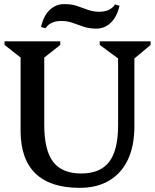

<svg xmlns="http://www.w3.org/2000/svg" viewBox="-20 -889 748 925"><path d="M549 -607.4 460.5 -672.6V-690H705.6V-672.6L627.5 -607.4V-281.3Q627.5 -187 596.5 -120.7Q565.4 -54.3 506.3 -19.1Q447.2 16 364 16Q222.7 16 150.9 -53.2Q79.2 -122.5 79.2 -259.1V-611.8L2 -672.6V-690H270.4V-672.6L193.2 -611.8V-287Q193.2 -165.6 236 -109.4Q278.9 -53.2 371.1 -53.2Q463.3 -53.2 506.1 -109.4Q549 -165.6 549 -287ZM443.6 -751.1Q409.6 -751.1 382.5 -760.4Q355.4 -769.6 330 -778.8Q304.6 -788 275.7 -788Q222.1 -788 199.3 -752.9L177.8 -759.1Q189.3 -812 218.9 -840.6Q248.4 -869.3 289.8 -869.3Q324.8 -869.3 351.4 -860.1Q378.1 -850.9 403.5 -841.7Q428.9 -832.4 457.8 -832.4Q511.3 -832.4 534.1 -867.5L555.7 -861.3Q544.1 -809.2 514.6 -780.2Q485 -751.1 443.6 -751.1Z"/></svg>

Font: Platypi Light
Style: Regular
Weight: 300
Designer: David Sargent
Foundry: Bolt Cutter Type
Version: Version 1.200